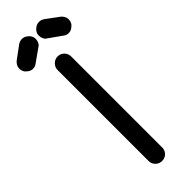

<svg xmlns="http://www.w3.org/2000/svg" viewBox="-368 -925 940 940"><g transform="rotate(-45 102.0 -455.0)"><path d="M15 -900Q29 -910 45 -909Q61 -908 72 -898Q75 -895 77 -894Q79 -893 82 -888Q92 -876 91 -859.5Q90 -843 81 -831Q79 -828 76.5 -827Q74 -826 71 -823L6 -777Q-7 -766 -23 -767Q-39 -768 -50 -778Q-53 -780 -55 -782.5Q-57 -785 -60 -787Q-69 -800 -69 -815.5Q-69 -831 -58 -844Q-56 -847 -54 -848.5Q-52 -850 -50 -852ZM189 -900Q175 -910 159 -909Q143 -908 132 -898Q129 -895 127 -894Q125 -893 122 -888Q112 -876 113 -859.5Q114 -843 123 -831Q125 -828 127.5 -827Q130 -826 133 -823L198 -777Q211 -766 227 -767Q243 -768 254 -778Q257 -780 259 -782.5Q261 -785 264 -787Q273 -800 273 -815.5Q273 -831 262 -844Q260 -847 258 -848.5Q256 -850 254 -852ZM59 -678Q59 -697 73 -711Q87 -725 106 -725Q126 -725 139.5 -711Q153 -697 153 -678V-48Q153 -28 139.5 -14.5Q126 -1 106 -1Q87 -1 73 -14.5Q59 -28 59 -48Z"/></g></svg>

Font: VDS
Style: Regular
Weight: 400
Designer: artmaker
Foundry: artmaker
Version: Version 1.000 2009 initial release